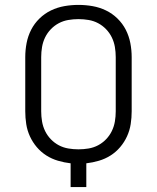

<svg xmlns="http://www.w3.org/2000/svg" viewBox="-20 -763 640 783"><path d="M268 0V-97Q242 -100 216.5 -107.5Q191 -115 169 -129Q147 -143 130 -163Q113 -183 102 -207Q91 -231 87 -257Q83 -283 83 -309V-530Q83 -559 88.5 -587.5Q94 -616 107 -641.5Q120 -667 141 -687.5Q162 -708 188 -720.5Q214 -733 242.5 -738Q271 -743 300 -743Q329 -743 357.5 -738Q386 -733 412 -720.5Q438 -708 459 -687.5Q480 -667 493 -641.5Q506 -616 511.5 -587.5Q517 -559 517 -530V-309Q517 -283 513 -257Q509 -231 498 -207Q487 -183 470 -163Q453 -143 431 -129Q409 -115 383.5 -107.5Q358 -100 332 -97V0ZM300 -154Q321 -154 341.5 -157.5Q362 -161 380 -170.5Q398 -180 412.5 -195Q427 -210 436 -228.5Q445 -247 448.5 -267.5Q452 -288 452 -309V-530Q452 -551 448.5 -571.5Q445 -592 436 -610.5Q427 -629 412.5 -644Q398 -659 380 -668.5Q362 -678 341.5 -681.5Q321 -685 300 -685Q279 -685 258.5 -681.5Q238 -678 220 -668.5Q202 -659 187.5 -644Q173 -629 164 -610.5Q155 -592 151.5 -571.5Q148 -551 148 -530V-309Q148 -288 151.5 -267.5Q155 -247 164 -228.5Q173 -210 187.5 -195Q202 -180 220 -170.5Q238 -161 258.5 -157.5Q279 -154 300 -154Z"/></svg>

Font: Iosevka Aile Light
Style: Regular
Weight: 300
Designer: Belleve Invis
Foundry: Belleve Invis
Version: Version 27.3.5; ttfautohint (v1.8.4)